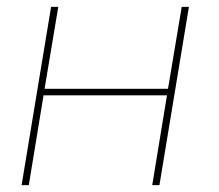

<svg xmlns="http://www.w3.org/2000/svg" viewBox="-20 -540 640 560"><path d="M43 0 129 -520H150L110 -281H470L510 -520H531L445 0H424L467 -262H107L64 0Z"/></svg>

Font: Iosevka Aile Thin Oblique
Style: Regular
Weight: 100
Italic angle: -9°
Designer: Belleve Invis
Foundry: Belleve Invis
Version: Version 31.1.0; ttfautohint (v1.8.4)